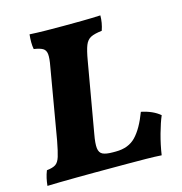

<svg xmlns="http://www.w3.org/2000/svg" viewBox="-102 -772 821 867"><g transform="rotate(-15 308.0 -338.0)"><path d="M14 3Q16 -16 19.5 -32Q23 -48 30 -66Q58 -69 71.5 -78Q85 -87 92.5 -111Q100 -135 109 -183L166 -515Q173 -552 171 -571Q169 -590 155.5 -598Q142 -606 114 -610Q111 -625 111 -643Q111 -661 113 -679Q148 -677 186.5 -676.5Q225 -676 272 -676Q309 -676 356.5 -676.5Q404 -677 444 -679Q444 -662 441 -644.5Q438 -627 432 -610Q397 -606 379.5 -597Q362 -588 353 -565.5Q344 -543 336 -496L279 -169Q271 -126 273.5 -104Q276 -82 291.5 -74.5Q307 -67 339 -67H353Q412 -67 446.5 -103Q481 -139 508 -211Q562 -200 595 -172Q582 -142 568.5 -93.5Q555 -45 548 3Q518 1 476 0.5Q434 0 389 0Q344 0 305 0Q277 0 236 0Q195 0 151.5 0.5Q108 1 71 1.5Q34 2 14 3Z"/></g></svg>

Font: Vollkorn ExtraBold
Style: Italic
Weight: 800
Italic angle: -11°
Designer: Friedrich Althausen
Foundry: Friedrich Althausen
Version: Version 5.000; ttfautohint (v1.8.3)